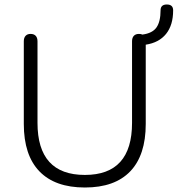

<svg xmlns="http://www.w3.org/2000/svg" viewBox="-20 -827 791 855"><path d="M86 -275V-643Q86 -659 94 -667.5Q102 -676 116 -676Q131 -676 139 -667.5Q147 -659 147 -643V-280Q147 -48 358 -48Q568 -48 568 -280V-643Q568 -659 576 -667.5Q584 -676 599 -676Q608 -676 614 -673Q659 -679 677 -705Q695 -731 695 -781Q695 -807 723 -807Q751 -807 751 -781Q751 -715 719.5 -676Q688 -637 629 -628V-275Q629 -136 560 -64Q491 8 358 8Q225 8 155.5 -64Q86 -136 86 -275Z"/></svg>

Font: SN Pro Light
Style: Regular
Weight: 300
Designer: Tobias Whetton
Foundry: Supernotes
Version: Version 1.002